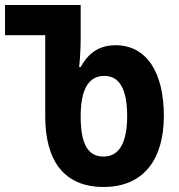

<svg xmlns="http://www.w3.org/2000/svg" viewBox="-24 -734 714 764"><path d="M388 10C546 10 628 -98 628 -273C628 -445 560 -554 436 -554C372 -554 328 -524 297 -467H291C295 -507 297 -547 297 -584V-714H-4V-594H156V-271C156 -97 229 10 388 10ZM388 -111C324 -111 297 -164 297 -271C297 -376 327 -432 391 -432C451 -432 482 -380 482 -272C482 -163 448 -111 388 -111Z"/></svg>

Font: Noto Sans Georgian Condensed Bold
Style: Regular
Weight: 700
Width: 3
Designer: Monotype Design Team, Akaki Razmadze
Foundry: Google LLC
Version: Version 2.005